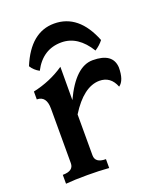

<svg xmlns="http://www.w3.org/2000/svg" viewBox="-134 -805 754 892"><g transform="rotate(-20 243.0 -359.0)"><path d="M251 0Q208 -3.9 144 -3.9Q80.1 -3.9 37.6 0V-43.9Q91.3 -43.9 91.3 -82V-351.6Q91.3 -414.6 43.9 -414.6V-453.6Q129.9 -472.2 198.7 -519.5L198.2 -355Q264.6 -497.1 349.6 -497.1Q448.7 -497.1 453.1 -424.3Q453.1 -359.9 423.8 -339.4Q401.9 -396.5 345.7 -396.5Q267.6 -395.5 198.2 -284.2V-82Q198.2 -43.9 251 -43.9ZM239.3 -718.3Q360.8 -718.3 418.9 -571.8Q402.8 -550.8 377.9 -534.7Q322.8 -624.5 241.2 -624.5Q148.9 -624.5 102.5 -534.7Q77.1 -548.3 62.5 -571.8Q123 -718.3 239.3 -718.3Z"/></g></svg>

Font: Kelvinch
Style: Bold
Weight: 700
Designer: Paul James Miller
Foundry: High-Logic / Made with FontCreator
Version: Version 3.501;March 28, 2021;FontCreator 13.0.0.2683 64-bit